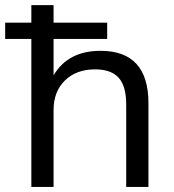

<svg xmlns="http://www.w3.org/2000/svg" viewBox="-36 -739 689 759"><path d="M87.9 0V-585H-15.6V-649.4H87.9V-718.8H175.8V-649.4H387.7V-585H175.8V-441.4Q233.4 -538.1 361.3 -538.1Q550.8 -538.1 550.8 -331.1V0H462.9V-326.2Q462.9 -398.4 433.1 -431.6Q403.3 -464.8 339.8 -464.8Q265.6 -464.8 220.7 -420.9Q175.8 -377 175.8 -304.7V0Z"/></svg>

Font: Min Sans
Style: Regular
Weight: 400
Designer: Jinseong-Kim, NotoSansCJK, Nunito
Foundry: Jinseong-Kim
Version: Version 1.400;Glyphs 3.1.2 (3151)